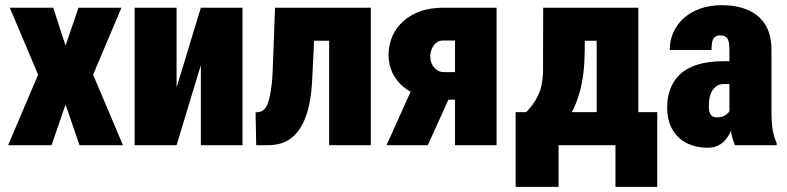

<svg xmlns="http://www.w3.org/2000/svg" viewBox="-20 -558 3026 738"><path d="M184.6 -528.3 231.9 -382.8 281.7 -528.3H446.8L337.9 -271L452.6 0H285.6L231.9 -156.2L178.2 0H11.2L126.5 -271L17.6 -528.3Z M658.7 -221.7 752 -528.3H912.1V0H752V-307.6L658.7 0H497.6V-528.3H658.7Z M1293.9 -528.3V-401.4H1077.1V-528.3ZM1405.3 -528.3V0H1245.1V-528.3ZM1037.1 -528.3H1193.4L1180.2 -256.3Q1177.7 -199.7 1168.7 -157.2Q1159.7 -114.7 1144.8 -84.7Q1129.9 -54.7 1109.9 -35.9Q1089.8 -17.1 1065.2 -8.5Q1040.5 0 1012.2 0H964.8L962.4 -126L977.5 -127.9Q986.8 -129.4 994.6 -136.7Q1002.4 -144 1008.1 -157.2Q1013.7 -170.4 1017.8 -190.9Q1022 -211.4 1024.9 -239.3Q1027.8 -267.1 1028.8 -303.2Z M1586.9 -269H1746.1L1624.5 0H1465.8ZM1682.6 -528.3H1888.7V0H1729V-402.3H1682.6Q1667.5 -402.3 1656.5 -393.1Q1645.5 -383.8 1639.6 -369.4Q1633.8 -355 1633.8 -340.3Q1633.8 -326.2 1639.9 -312.5Q1646 -298.8 1658.2 -289.8Q1670.4 -280.8 1687.5 -280.8H1791.5V-174.8H1687.5Q1638.7 -174.8 1599.1 -187.5Q1559.6 -200.2 1531.5 -223.4Q1503.4 -246.6 1488.5 -277.8Q1473.6 -309.1 1473.6 -346.2Q1473.6 -385.7 1488.3 -418.9Q1502.9 -452.1 1530.5 -476.8Q1558.1 -501.5 1596.4 -514.9Q1634.8 -528.3 1682.6 -528.3Z M2067.9 -528.3H2228.5L2227.5 -361.8Q2226.6 -272 2209.2 -207.8Q2191.9 -143.6 2162.1 -100.8Q2132.3 -58.1 2093.3 -33.9Q2054.2 -9.8 2010.3 0H1995.6L1991.7 -125L2002.9 -127Q2030.3 -156.2 2044.2 -182.9Q2058.1 -209.5 2062.7 -236.3Q2067.4 -263.2 2067.4 -293.7Q2067.4 -324.2 2067.4 -361.8ZM2111.3 -528.3H2433.6V0H2273.4V-401.4H2111.3ZM1961.9 -127H2506.3V160.2H2345.7V0H2127V160.2H1961.9Z M2783.7 -132.8V-365.2Q2783.7 -387.7 2780.3 -399.7Q2776.9 -411.6 2769.3 -416.7Q2761.7 -421.9 2747.1 -421.9Q2735.4 -421.9 2728 -416Q2720.7 -410.2 2717.8 -397.9Q2714.8 -385.7 2714.8 -365.7H2554.2Q2554.2 -402.3 2568.4 -433.8Q2582.5 -465.3 2608.9 -488.8Q2635.3 -512.2 2672.1 -525.1Q2709 -538.1 2754.9 -538.1Q2809.1 -538.1 2852.1 -520.8Q2895 -503.4 2920.2 -465.3Q2945.3 -427.2 2945.3 -364.3V-133.3Q2945.3 -81.5 2950.7 -54.9Q2956.1 -28.3 2965.3 -8.3V0H2805.2Q2793.9 -24.4 2788.8 -59.8Q2783.7 -95.2 2783.7 -132.8ZM2801.8 -322.8 2802.7 -234.9H2761.2Q2746.1 -234.9 2735.4 -227.8Q2724.6 -220.7 2717.5 -209Q2710.4 -197.3 2707.5 -182.9Q2704.6 -168.5 2704.6 -153.3Q2704.6 -131.8 2709.2 -122.1Q2713.9 -112.3 2720.9 -109.6Q2728 -106.9 2736.8 -106.9Q2755.4 -106.9 2767.8 -115Q2780.3 -123 2785.6 -134.3Q2791 -145.5 2788.6 -153.3L2805.2 -88.9Q2796.9 -70.8 2789.1 -53.5Q2781.2 -36.1 2769.5 -21.7Q2757.8 -7.3 2740.7 1.2Q2723.6 9.8 2697.8 9.8Q2656.7 9.8 2621.8 -6.8Q2586.9 -23.4 2565.7 -58.1Q2544.4 -92.8 2544.4 -146Q2544.4 -182.6 2555.9 -214.6Q2567.4 -246.6 2592.3 -271Q2617.2 -295.4 2659.4 -309.1Q2701.7 -322.8 2762.7 -322.8Z"/></svg>

Font: Roboto Condensed Black
Style: Regular
Weight: 900
Designer: Christian Robertson
Foundry: Google
Version: Version 3.008; 2023